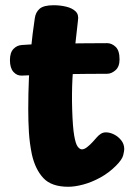

<svg xmlns="http://www.w3.org/2000/svg" viewBox="-20 -706 521 734"><path d="M113 -636Q116 -659 131.5 -672.5Q147 -686 185 -686Q210 -686 233 -680.5Q256 -675 269 -662.5Q282 -650 278 -627Q272 -575 266 -519.5Q260 -464 257 -405.5Q254 -347 256 -285Q258 -221 263.5 -188.5Q269 -156 277 -145.5Q285 -135 293 -135Q302 -135 313 -143.5Q324 -152 334.5 -163.5Q345 -175 351 -182Q357 -189 365.5 -194.5Q374 -200 385 -200Q400 -200 416 -192Q432 -184 443.5 -169.5Q455 -155 455 -136Q455 -129 451 -112.5Q447 -96 423 -72Q396 -45 363 -27Q330 -9 298 -0.5Q266 8 241 8Q177 8 146 -25Q115 -58 102 -115Q93 -159 90.5 -201Q88 -243 88 -288Q88 -349 90.5 -406Q93 -463 98.5 -519.5Q104 -576 113 -636ZM64 -417Q45 -416 31.5 -431Q18 -446 18 -476Q18 -505 31.5 -519Q45 -533 64 -534Q90 -536 129 -537.5Q168 -539 212.5 -539.5Q257 -540 303 -540.5Q349 -541 390 -541Q407 -541 422 -527Q437 -513 437 -479Q437 -451 421.5 -437.5Q406 -424 390 -424Q348 -424 307.5 -423.5Q267 -423 227 -422.5Q187 -422 146.5 -420.5Q106 -419 64 -417Z"/></svg>

Font: Playpen Sans
Style: Bold
Weight: 700
Designer: Laura Meseguer, Veronika Burian, José Scaglione
Foundry: TypeTogether
Version: Version 1.001